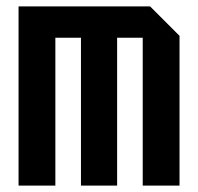

<svg xmlns="http://www.w3.org/2000/svg" viewBox="-20 -580 619 600"><path d="M38 -560H449L541 -468V0H426V-462H346V0H233V-462H153V0H38Z"/></svg>

Font: Tektur Condensed Medium
Style: Regular
Weight: 500
Width: 3
Designer: Adam Jagosz
Foundry: Adam Jagosz
Version: Version 1.005;gftools[0.9.30]